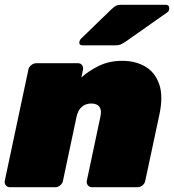

<svg xmlns="http://www.w3.org/2000/svg" viewBox="-32 -785 730 805"><path d="M10 0Q-1 0 -7.5 -8Q-14 -16 -12 -27L87 -493Q89 -504 99 -512Q109 -520 120 -520H295Q306 -520 312 -512Q318 -504 316 -493L309 -460Q341 -489 384 -509.5Q427 -530 480 -530Q536 -530 577 -506Q618 -482 635.5 -432Q653 -382 636 -303L577 -27Q575 -16 565.5 -8Q556 0 545 0H354Q343 0 336.5 -8Q330 -16 332 -27L389 -296Q395 -323 385 -337Q375 -351 351 -351Q327 -351 311 -337Q295 -323 289 -296L232 -27Q230 -16 220.5 -8Q211 0 200 0ZM314 -595Q298 -595 301 -611Q303 -619 309 -624L435 -746Q449 -759 457 -762Q465 -765 476 -765H662Q680 -765 677 -745Q676 -738 669 -733L497 -612Q487 -605 477 -600Q467 -595 451 -595Z"/></svg>

Font: Rubik Black
Style: Italic
Weight: 900
Italic angle: -12°
Designer: Hubert and Fischer
Foundry: Hubert and Fischer
Version: Version 2.300;gftools[0.9.30]